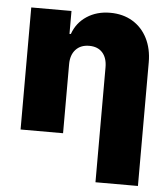

<svg xmlns="http://www.w3.org/2000/svg" viewBox="-53 -584 729 831"><g transform="rotate(5 312.0 -169.0)"><path d="M234.4 0H49.8V-530.3H224.6V-430.7H230.5Q248 -480.5 291.3 -508.8Q334.5 -537.1 392.6 -537.1Q448.2 -537.1 490 -512Q531.7 -486.8 554.4 -441.7Q577.1 -396.5 577.1 -337.9V199.2H392.6V-299.8Q392.6 -340.8 372.1 -363.8Q351.6 -386.7 314.5 -386.7Q277.3 -386.7 255.9 -363.5Q234.4 -340.3 234.4 -299.8Z"/></g></svg>

Font: Pretendard Std Black
Style: Regular
Weight: 900
Designer: Base glyphs from Inter by Rasmus Andersson; Hangeul glyphs from Noto Sans CJK(Source Han Sans) by Jang Soo-young and Kan
Foundry: Kil Hyung-jin
Version: Version 1.309